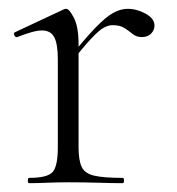

<svg xmlns="http://www.w3.org/2000/svg" viewBox="-20 -415 400 435"><path d="M139 -271 135 -281Q172 -327 195.5 -351.5Q219 -376 236 -385.5Q253 -395 269 -395Q290 -395 310 -384Q330 -373 330 -357Q330 -347 322.5 -339Q315 -331 301 -331Q289 -331 280.5 -338Q272 -345 262 -351.5Q252 -358 235 -358Q226 -358 215.5 -352.5Q205 -347 187.5 -328.5Q170 -310 139 -271ZM46 0Q43 0 43 -6Q43 -12 46 -12Q87 -12 99 -25Q111 -38 111 -81V-281Q111 -315 103 -330.5Q95 -346 75 -346Q65 -346 51 -342Q37 -338 19 -331Q15 -330 12.5 -335Q10 -340 14 -342L125 -394Q127 -395 130 -395Q137 -395 147.5 -374.5Q158 -354 158 -315V-81Q158 -52 165 -37Q172 -22 193.5 -17Q215 -12 258 -12Q261 -12 261 -6Q261 0 258 0Q234 0 202 -1Q170 -2 135 -2Q110 -2 86.5 -1Q63 0 46 0Z"/></svg>

Font: Cormorant Garamond Light
Style: Regular
Weight: 300
Designer: Christian Thalmann (Catharsis Fonts)
Foundry: Catharsis Fonts
Version: Version 4.001